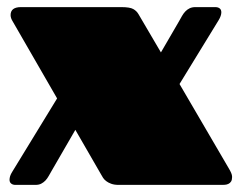

<svg xmlns="http://www.w3.org/2000/svg" viewBox="-20 -520 676 540"><path d="M191.9 -154.8 125.5 -40Q121.1 -32.2 116.9 -24.9Q112.8 -17.6 107.7 -12.2Q102.5 -6.8 95.9 -3.4Q89.4 0 79.6 0H23.4Q16.1 0 11.5 -3.7Q6.8 -7.3 6.8 -14.6Q6.8 -19 8.5 -24.7Q10.3 -30.3 14.6 -37.1L140.6 -243.2L15.6 -460Q9.8 -469.2 9.8 -477.5Q9.8 -500 39.1 -500H320.8Q345.2 -500 354.7 -494.6Q364.3 -489.3 369.6 -480L432.6 -372.6L483.4 -460Q487.8 -467.8 491.9 -475.1Q496.1 -482.4 501.2 -487.8Q506.3 -493.2 513.2 -496.6Q520 -500 529.8 -500H585.4Q593.3 -500 597.9 -496.3Q602.5 -492.7 602.5 -485.4Q602.5 -475.6 594.7 -462.9L484.9 -283.7L623.5 -46.4Q627.4 -40 630.1 -33.9Q632.8 -27.8 632.8 -22.5Q632.8 -14.2 629.9 -9.5Q627 -4.9 622.1 -2.7Q617.2 -0.5 611.6 -0.2Q606 0 600.1 0H313.5Q301.3 0 292.7 -3.2Q284.2 -6.3 278.6 -10.7Q272.9 -15.1 269.8 -20Q266.6 -24.9 264.6 -28.8Z"/></svg>

Font: Fascinate
Style: Regular
Weight: 900
Designer: Astigmatic (AOETI)
Foundry: Astigmatic (AOETI)
Version: Version 1.000